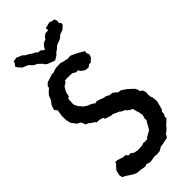

<svg xmlns="http://www.w3.org/2000/svg" viewBox="-275 -924 993 993"><g transform="rotate(-45 221.5 -427.5)"><path d="M231 9 213 7 205 9 179 13 155 6 149 10H136L118 6H109L84 2L64 -9L40 -25L20 -36L17 -53L24 -81L37 -96L49 -108V-115H64L99 -104H113L123 -91L139 -92L153 -81L175 -76L210 -78L223 -83L233 -81L251 -83L256 -89L274 -99L290 -108L294 -114L300 -124L312 -146L318 -154L317 -167L323 -188L319 -211L314 -225L309 -245L292 -254L281 -263L276 -270L255 -279L254 -283L231 -293L216 -300H206L172 -311L167 -322L146 -328H128L123 -335L106 -346L95 -355L79 -362L74 -377L68 -387L50 -396L41 -409L30 -423L27 -437L24 -449V-472V-480L29 -515L17 -530L22 -546L26 -557L41 -576L44 -583L51 -601L63 -615L80 -630V-639L95 -654L113 -660L133 -666L139 -669L152 -668L166 -674L180 -677L212 -678L230 -672L243 -670L252 -667L274 -669L305 -655L321 -646L345 -632L344 -617L350 -605L344 -587L323 -568L314 -570L299 -559L277 -561L256 -576L250 -587H236L217 -598L179 -599L163 -597L162 -590L141 -577L135 -566L131 -561L125 -547L121 -526L110 -519L108 -481L111 -471L121 -453L125 -450L136 -436L155 -423L167 -419L184 -410L192 -403L206 -406L228 -399L241 -393L258 -390L274 -381L293 -379L305 -370L316 -360L335 -357L340 -353L361 -339L366 -334L390 -312L399 -294V-286L414 -275L419 -255L417 -241L419 -224L423 -216L426 -185L419 -159L413 -137L405 -129V-116L396 -96L400 -91L385 -76L371 -64L362 -52L351 -42L338 -33L333 -22L325 -14L310 -12L294 -8L273 -5L253 7ZM202 -707 190 -711 161 -722 149 -732 142 -744 138 -746 125 -759 108 -767 101 -773 87 -788 75 -793 56 -801 39 -820 33 -830 46 -848 47 -855 70 -859 86 -852 101 -846 110 -836H111L134 -823L141 -817L161 -807L169 -799L185 -797L203 -783L213 -799L225 -812L244 -820L251 -831L267 -842L287 -843L286 -859L321 -868L331 -863L349 -860L355 -845L353 -830L362 -820L361 -811L341 -792L315 -783L306 -775L300 -769L274 -759L263 -754L248 -740L236 -733L226 -721Z"/></g></svg>

Font: Winky Rough
Style: Regular
Weight: 400
Designer: Simon Atzbach
Foundry: typofactur
Version: Version 1.206